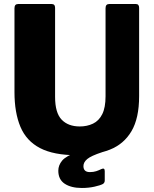

<svg xmlns="http://www.w3.org/2000/svg" viewBox="-20 -762 764 955"><path d="M672 -284Q672 -174 634 -109.5Q596 -45 526 -17.5Q456 10 362 10Q247 10 179 -25.5Q111 -61 81.5 -131.5Q52 -202 52 -304V-721Q52 -742 70 -742H237Q254 -742 254 -723V-280Q254 -201 286.5 -167Q319 -133 377 -133Q413 -133 442.5 -147Q472 -161 488.5 -194Q505 -227 505 -283V-721Q505 -742 523 -742H656Q672 -742 672 -723V-284ZM270 87Q270 60 289 37Q308 14 366 -7L488 -5Q433 13 414 29Q395 45 395 64Q395 79 403 86.5Q411 94 427 94Q445 94 458.5 89.5Q472 85 484 79Q501 71 501 89V136Q501 147 492 153Q479 160 450 166.5Q421 173 387 173Q334 173 302 152Q270 131 270 87Z"/></svg>

Font: Libre Franklin ExtraBold
Style: Regular
Weight: 800
Designer: Pablo Impallari, Rodrigo Fuenzalida, Nhung Nguyen
Foundry: Impallari Type
Version: Version 3.000